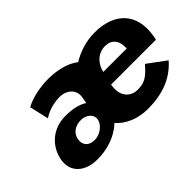

<svg xmlns="http://www.w3.org/2000/svg" viewBox="-82 -946 1300 1300"><g transform="rotate(-45 568.0 -296.0)"><path d="M274.9 -175C283.8 -225.4 325.7 -253.4 379.9 -253.4C434.2 -253.4 471.6 -217 464.2 -175C456.8 -133 405.5 -91 351.3 -91C297.1 -91 266.1 -124.6 274.9 -175ZM717.8 -376.4C732.8 -441.8 780.9 -492 851.3 -492C911.3 -492 946.9 -451.6 942.8 -376.4ZM230.9 -418.8C230.9 -418.8 291 -466 392.2 -466C448.4 -466 508.4 -425.6 495.9 -355L487.7 -308.4C465.8 -324.4 417.2 -347.4 325.9 -347.4C201.3 -347.4 114.6 -263.7 96 -158.2C77.2 -51.5 155.7 15 272.1 15C442.9 15 526.9 -79 526.9 -79C576.7 -21 658 15 756.1 15C887.7 15 1002.7 -22 1086.7 -119L956 -215.6C893.7 -143.3 861.8 -126 796 -126C744.1 -126 674.7 -164.8 694.8 -278.4H1124.1C1126.4 -285 1128.5 -297.2 1129.9 -305C1165.1 -504.9 1045.8 -607 865.8 -607C786.2 -607 708.1 -583 644.5 -543C584.9 -592 490.8 -607 422.6 -607C278.5 -607 199.3 -557 199.3 -557Z"/></g></svg>

Font: Hussar Wysoki
Style: Obl
Weight: 700
Foundry: Cannot Into Space Fonts
Version: Version 0.92